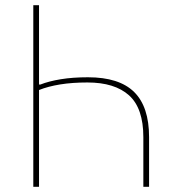

<svg xmlns="http://www.w3.org/2000/svg" viewBox="-20 -718 661 738"><path d="M108 0V-698H130V-393H135Q168 -406 214 -413.5Q260 -421 318 -421Q438 -421 495.5 -364.5Q553 -308 553 -191V0H531V-191Q531 -302 476 -351.5Q421 -401 316 -401Q258 -401 211.5 -393.5Q165 -386 130 -372V0Z"/></svg>

Font: IBM Plex Sans Thin
Style: Regular
Weight: 250
Designer: Mike Abbink, Paul van der Laan, Pieter van Rosmalen
Foundry: Bold Monday
Version: Version 3.201